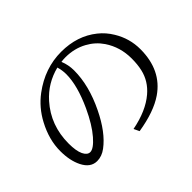

<svg xmlns="http://www.w3.org/2000/svg" viewBox="-144 -990 1249 1249"><g transform="rotate(-45 480.0 -366.0)"><path d="M501 -41Q640.6 -67.9 721.7 -137.2Q788.1 -193.8 806.6 -274.4Q816.9 -317.9 816.9 -374Q816.9 -478.5 761.7 -561Q725.1 -615.2 666 -647.5Q599.6 -684.1 517.1 -684.1Q496.1 -684.1 478 -681.2Q497.1 -634.8 497.1 -583.5Q497.1 -445.8 422.4 -292.5Q355.5 -154.3 270 -90.3Q230 -60.1 186.5 -60.1Q126 -60.1 92.3 -127.9Q62 -188.5 62 -276.4Q62 -380.4 118.2 -485.8Q165 -574.2 242.7 -632.3Q372.1 -729 522.9 -729Q670.4 -729 772.5 -647Q817.4 -611.3 848.1 -560.1Q899.9 -475.1 899.9 -376.5Q899.9 -183.1 761.2 -87.9Q673.8 -27.8 519 -2.9ZM433.1 -673.8Q318.4 -645 241.2 -558.1Q135.3 -439 135.3 -272Q135.3 -204.6 152.3 -168.5Q169.4 -133.3 195.8 -133.3Q227.1 -133.3 276.9 -190.4Q329.1 -250.5 377.4 -354.5Q443.8 -499 443.8 -602.5Q443.8 -638.2 433.1 -673.8Z"/></g></svg>

Font: BIZ UDPMincho
Style: Regular
Weight: 400
Designer: TypeBank Co., Ltd.
Foundry: Morisawa Inc.
Version: Version 1.06